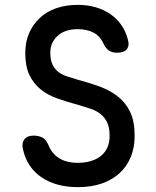

<svg xmlns="http://www.w3.org/2000/svg" viewBox="-20 -760 640 790"><path d="M405 -582Q391 -613 363.5 -626.5Q336 -640 300 -640Q247 -640 217 -612.5Q187 -585 187 -544Q187 -514 195.5 -495.5Q204 -477 219 -465Q234 -453 255 -446Q276 -439 300 -432Q349 -419 391 -403.5Q433 -388 465 -363Q497 -338 515.5 -299.5Q534 -261 534 -201Q534 -153 518 -114Q502 -75 472 -47.5Q442 -20 399 -5Q356 10 300 10Q255 10 217 -0.5Q179 -11 150 -31Q121 -51 102 -79.5Q83 -108 75 -144Q68 -169 79.5 -185.5Q91 -202 118 -202Q138 -202 153.5 -194.5Q169 -187 179 -164Q193 -128 223.5 -109Q254 -90 300 -90Q330 -90 354.5 -97.5Q379 -105 396 -119Q413 -133 422 -153.5Q431 -174 431 -201Q431 -235 421 -256Q411 -277 393.5 -291Q376 -305 351.5 -313Q327 -321 300 -329Q255 -341 215.5 -355Q176 -369 147 -392.5Q118 -416 101 -451.5Q84 -487 84 -542Q84 -587 99.5 -623Q115 -659 143 -685.5Q171 -712 211 -726Q251 -740 300 -740Q340 -740 374 -730Q408 -720 434 -702Q460 -684 478.5 -658Q497 -632 505 -601Q514 -574 502.5 -558.5Q491 -543 462 -543Q441 -543 428 -552Q415 -561 405 -582Z"/></svg>

Font: Maple Mono Medium
Style: Regular
Weight: 500
Monospace: yes
Designer: subframe7536
Version: Version 7.000